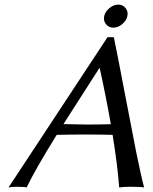

<svg xmlns="http://www.w3.org/2000/svg" viewBox="-20 -822 673 845"><path d="M446.5 -715.6Q434.1 -731 438.5 -751Q442.9 -771 461.7 -786.4Q480.5 -801.8 500.5 -801.8Q520.5 -801.8 532.7 -786.4Q544.9 -771 540.5 -751Q536.1 -731 517.6 -715.6Q499 -700.2 479 -700.2Q459 -700.2 446.5 -715.6ZM229.5 -228.5Q134.3 -74.7 97.2 2.9Q85.9 0 53.2 0Q30.3 0 17.6 2.9L453.1 -658.2H481Q498 -576.7 527.3 -421.9L579.1 -154.3Q602.1 -41.5 614.3 2.9Q597.7 0 555.2 0Q522 0 504.4 2.9Q498.5 -85.9 475.6 -228.5Q418.9 -230 358.9 -230Q286.6 -230 229.5 -228.5ZM467.8 -275.4Q445.3 -402.8 418.9 -522H417L259.3 -275.9Q268.6 -275.9 307.6 -274.9Q346.7 -273.9 363.3 -273.9Q418 -273.9 467.8 -275.4Z"/></svg>

Font: Linux Biolinum G
Style: Italic
Weight: 400
Italic angle: -12°
Designer: Philipp H. Poll
Foundry: Philipp H. Poll
Version: Version 0.5.1